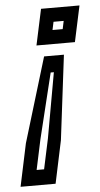

<svg xmlns="http://www.w3.org/2000/svg" viewBox="-61 -734 407 781"><g transform="rotate(-5 142.5 -343.0)"><path d="M132.5 -506H213.5L171 -160.5L134 14H-9L28 -160.5ZM153.5 -438.5 88.5 -172.5 62 -48.5H92.5L119 -172.5L166.5 -438.5ZM137 -700H294L262.5 -553H105.5ZM183 -643 176 -610H217.5L224.5 -643Z"/></g></svg>

Font: Tourney SemiBold
Style: Italic
Weight: 600
Italic angle: -12°
Version: Version 1.015